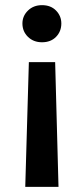

<svg xmlns="http://www.w3.org/2000/svg" viewBox="-20 -528 326 745"><path d="M92 -287H194L207 197H78ZM143 -508Q177 -508 197.5 -487Q218 -466 218 -437Q218 -406 197.5 -385Q177 -364 143 -364Q110 -364 88.5 -385Q67 -406 67 -437Q67 -466 88.5 -487Q110 -508 143 -508Z"/></svg>

Font: DM Sans 24pt SemiBold
Style: Regular
Weight: 600
Designer: Colophon Foundry, Jonny Pinhorn
Foundry: Colophon Foundry
Version: Version 4.004;gftools[0.9.30]